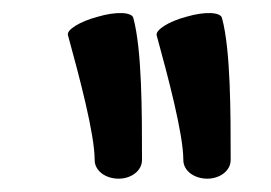

<svg xmlns="http://www.w3.org/2000/svg" viewBox="-20 -940 406 288"><path d="M82 -887C99 -825 122 -739 122 -700C122 -684 138 -672 158 -672C177 -672 193 -684 193 -700C193 -772 193 -865 180 -913C178 -922 154 -923 127 -915C100 -908 79 -895 82 -887ZM215 -887C232 -825 255 -739 255 -700C255 -684 271 -672 291 -672C310 -672 326 -684 326 -700C326 -772 326 -865 313 -913C311 -922 287 -923 260 -915C233 -908 213 -895 215 -887Z"/></svg>

Font: Nupuram Medium
Style: Regular
Weight: 500
Designer: Santhosh Thottingal (santhosh.thottingal@gmail.com)
Foundry: SMC
Version: Version 1.000